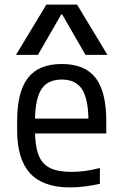

<svg xmlns="http://www.w3.org/2000/svg" viewBox="-20 -810 540 840"><path d="M286 10Q169 10 112 -51.5Q55 -113 55 -240V-280Q55 -409 102.5 -469.5Q150 -530 250 -530Q351 -530 398 -469.5Q445 -409 445 -280V-226H94V-291H385L367 -268V-277Q367 -375 339.5 -418.5Q312 -462 250 -462Q188 -462 160.5 -418.5Q133 -375 133 -277V-243Q133 -174 148 -133.5Q163 -93 198 -75.5Q233 -58 292 -58Q321 -58 351.5 -62Q382 -66 417 -75V-6Q387 1 352.5 5.5Q318 10 286 10ZM50 -570 183 -790H317L450 -570H354L252 -747H248L146 -570Z"/></svg>

Font: M PLUS Code Latin
Style: Regular
Weight: 400
Designer: Coji Morishita
Foundry: UNDERFOREST DESIGN
Version: Version 1.002; ttfautohint (v1.8.3)